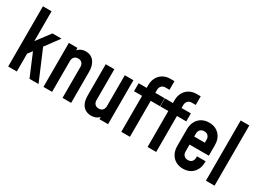

<svg xmlns="http://www.w3.org/2000/svg" viewBox="-40 -1410 2775 2071"><g transform="rotate(30 1348.0 -374.0)"><path d="M328.5 0 212 -277 161.5 -209.5V-367L298.5 -548H411L282.5 -374L441 0ZM63 0V-750H170.5V0Z M502.5 0V-547.5H610V-465.5L590.5 -487Q608 -523 638.5 -541.8Q669 -560.5 709 -560.5Q773.5 -560.5 810.5 -514Q847.5 -467.5 847.5 -386V0H740V-386Q740 -416 722.8 -434.5Q705.5 -453 675.5 -453Q645 -453 627.5 -434.5Q610 -416 610 -386V0Z M1100.5 12.5Q1064.5 12.5 1033 -3.5Q1001.5 -19.5 981.8 -57.8Q962 -96 962 -162V-547.5H1069.5V-162Q1069.5 -131.5 1086.8 -113.2Q1104 -95 1134.5 -95Q1165 -95 1182.2 -113.2Q1199.5 -131.5 1199.5 -162V-547.5H1307V0H1199.5V-80L1218.5 -55.5Q1202 -23.5 1172.2 -5.5Q1142.5 12.5 1100.5 12.5Z M1472 0V-448H1372V-547.5H1472V-583Q1472 -634.5 1493.5 -674.5Q1515 -714.5 1554 -737.2Q1593 -760 1646 -760H1695.5V-652.5H1646Q1615 -652.5 1597.2 -633.2Q1579.5 -614 1579.5 -583V-547.5H1695.5V-448H1579.5V0ZM1799 0V-448H1699V-547.5H1799V-583Q1799 -634.5 1820.5 -674.5Q1842 -714.5 1881 -737.2Q1920 -760 1973 -760H2022.5V-652.5H1973Q1942 -652.5 1924.2 -633.2Q1906.5 -614 1906.5 -583V-547.5H2022.5V-448H1906.5V0Z M2245 12.5Q2192.5 12.5 2153.5 -10.2Q2114.5 -33 2092.8 -74Q2071 -115 2071 -169.5V-378.5Q2071 -432.5 2092.8 -473.8Q2114.5 -515 2153.5 -537.8Q2192.5 -560.5 2245 -560.5Q2324 -560.5 2371.2 -510.5Q2418.5 -460.5 2418.5 -378.5V-249H2163V-349H2311V-386Q2311 -416 2293.5 -434.5Q2276 -453 2245 -453Q2214 -453 2196.2 -434.5Q2178.5 -416 2178.5 -386V-162Q2178.5 -132 2196.2 -113.5Q2214 -95 2245 -95Q2276 -95 2293.5 -113.5Q2311 -132 2311 -162V-179.5H2418.5V-169.5Q2418.5 -88 2371.2 -37.8Q2324 12.5 2245 12.5Z M2526 0V-750H2633.5V0Z"/></g></svg>

Font: Mohave SemiBold
Style: Regular
Weight: 600
Designer: Gumpita Rahayu
Foundry: Tokotype
Version: Version 2.003